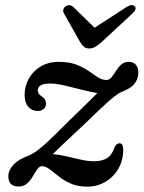

<svg xmlns="http://www.w3.org/2000/svg" viewBox="-20 -706 551 737"><path d="M453 -131Q453 -91 434.5 -58.8Q416 -26.5 384.5 -8Q353 10.5 314 10.5Q278.5 10.5 252 -1.2Q225.5 -13 205.8 -28.8Q186 -44.5 170.5 -56.2Q155 -68 141 -68Q131 -68 123 -56.2Q115 -44.5 106 -29Q97 -13.5 84 -1.8Q71 10 51.5 10Q12 10 12 -29.5Q12 -52 31.2 -73.2Q50.5 -94.5 93 -110Q106.5 -116 123.8 -128.5Q141 -141 167.2 -165.8Q193.5 -190.5 234.5 -232Q279.5 -276 308.8 -304.2Q338 -332.5 354 -349Q329.5 -352.5 295.5 -361.2Q261.5 -370 228 -377.8Q194.5 -385.5 172.5 -385.5Q125 -385.5 125 -358.5Q125 -353.5 128.5 -347.2Q132 -341 141.5 -335Q156.5 -326 156.5 -308Q156.5 -295 147.5 -287.5Q138.5 -280 125 -280Q102.5 -280 88.5 -296Q74.5 -312 74.5 -341.5Q74.5 -374.5 90.2 -403.5Q106 -432.5 135.5 -450.5Q165 -468.5 206.5 -468.5Q245.5 -468.5 272.8 -458Q300 -447.5 319.8 -433.8Q339.5 -420 355.5 -409.5Q371.5 -399 388.5 -399Q400 -399 408.2 -409.5Q416.5 -420 425 -433.8Q433.5 -447.5 445 -458Q456.5 -468.5 474 -468.5Q492.5 -468.5 502 -457Q511.5 -445.5 511 -427Q510.5 -377.5 452 -355.5Q433.5 -349 401.8 -321.5Q370 -294 309 -234Q256.5 -185 228 -158.2Q199.5 -131.5 182.5 -114Q207.5 -112.5 235.8 -105.8Q264 -99 291.2 -93Q318.5 -87 341.5 -87Q371.5 -87 390.8 -99Q410 -111 419.5 -140.5Q427 -156 439 -156Q453 -156 453 -131ZM370 -544.5Q357 -533 346.2 -526.5Q335.5 -520 322.5 -520Q309.5 -520 302 -526.5Q294.5 -533 287.5 -544.5L226 -653.5Q221 -662 223.2 -669.8Q225.5 -677.5 231.5 -681.5Q248 -692 262 -678.5L343 -599.5L465 -678.5Q487 -692.5 497.5 -681.5Q507 -671 487.5 -653.5Z"/></svg>

Font: Fraunces 9pt Soft
Style: Italic
Weight: 400
Italic angle: -16°
Version: Version 1.000;[0bf87f6ff]